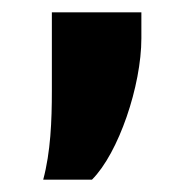

<svg xmlns="http://www.w3.org/2000/svg" viewBox="-20 -158 308 311"><path d="M50 133H129C172 90 209 -19 209 -96V-138H64V-11C64 38 62 88 50 133Z"/></svg>

Font: Kathrein 77 Bold Condensed
Style: Regular
Weight: 700
Width: 3
Designer: Lazydogs Typefoundry, based on Open Sans by Ascender Corporation
Foundry: Lazydogs Typefoundry
Version: Version 1.003;PS 001.003;hotconv 1.0.88;makeotf.lib2.5.64775